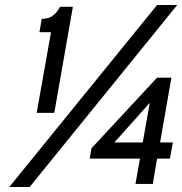

<svg xmlns="http://www.w3.org/2000/svg" viewBox="-20 -732 725 764"><path d="M126 -283 183 -604H137L146 -657Q174 -657 191 -670.2Q208 -683.5 219 -705H270L196 -283ZM17 12 605 -712H685L98 12ZM519 0 537 -101H337L344 -142L605 -423H662L617 -165H668L656 -101H605L588 0ZM435 -165H548L576 -323Z"/></svg>

Font: Overpass
Style: Italic
Weight: 400
Italic angle: -10°
Designer: Delve Withrington, Dave Bailey, Thomas Jockin
Foundry: Delve Fonts LLC
Version: Version 4.000